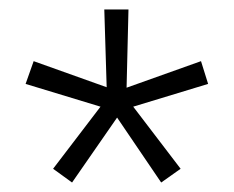

<svg xmlns="http://www.w3.org/2000/svg" viewBox="-20 -756 493 405"><path d="M132 -371 92 -400 192 -531 34 -579 51 -627 205 -572 200 -736H251L247 -571L404 -627L419 -579L261 -531L361 -400L320 -371L227 -508Z"/></svg>

Font: Winston Light
Style: Regular
Weight: 300
Designer: Original fonts by Vernon Adams / Changes by Cristiano Sobral
Foundry: Original fonts by Vernon Adams / Changes by Cristiano Sobral
Version: Version 2.503;July 17, 2020;FontCreator 13.0.0.2655 64-bit